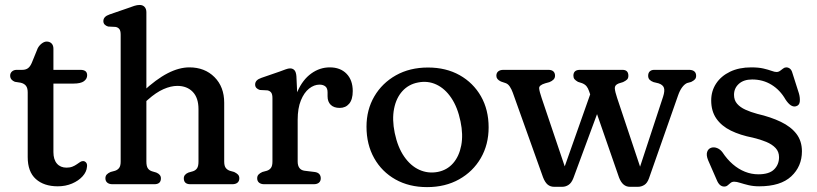

<svg xmlns="http://www.w3.org/2000/svg" viewBox="-20 -758 3360 790"><path d="M65 -417.7 41.2 -421.4Q32.3 -424.8 27 -431.2Q21.8 -437.7 21.8 -446.9Q21.8 -457 29.2 -463.8Q36.7 -470.6 48.9 -470.6H71.8Q85.4 -470.6 94.6 -477Q103.8 -483.3 110.7 -499.2L135.2 -559.4Q141.7 -571.5 152.1 -579.3Q162.4 -587 172 -587Q184.3 -587 192.1 -579.3Q199.8 -571.5 199.8 -557.4V-132.2Q199.8 -101.6 214.2 -84.9Q228.6 -68.2 253.8 -68.2Q267.6 -68.2 277.9 -72.3Q288.2 -76.4 296 -82Q303.7 -87.6 310.1 -91.6Q316.5 -95.6 322.2 -95.2Q329.6 -95 334.6 -88.7Q339.6 -82.3 337.8 -71.2Q336.3 -50.9 319.8 -32.6Q303.3 -14.2 276.5 -2.8Q249.7 8.6 217.8 8.6Q160.8 8.6 127.4 -21.4Q94 -51.3 94 -111.8V-377.9Q94 -395.9 86.8 -405Q79.7 -414.2 65 -417.7ZM150.2 -414.1V-470.6H310.8Q324.4 -470.6 331.5 -465.2Q338.6 -459.7 338.6 -448.3Q338.6 -433.6 325.3 -423.8Q312 -414.1 282.2 -414.1Z M565.5 -327.4 540.1 -355.8 567.3 -380.8Q622.8 -432.4 669.9 -456.6Q716.9 -480.8 759.2 -480.8Q822.3 -480.8 862.4 -440.8Q902.5 -400.7 902.5 -335.2V-93.4Q902.5 -75.7 908.7 -67.4Q914.8 -59.1 925.5 -55.4L943.3 -50.4Q953.5 -45.6 959.1 -39.8Q964.7 -34 964.7 -24.4Q964.7 -12.8 957.2 -6.4Q949.6 0 935.7 0H763.3Q736.3 0 736.3 -24.4Q736.3 -40 755.3 -48L774.1 -53.4Q785.2 -57.1 790.9 -65.8Q796.7 -74.5 796.7 -93.4V-308.8Q796.7 -355.6 773 -380.1Q749.3 -404.6 709.6 -404.6Q683.2 -404.6 652.7 -391.2Q622.1 -377.8 588.5 -347.8ZM582.3 -707.6V-93.4Q582.3 -74.5 588.1 -65.8Q593.8 -57.1 604.9 -53.4L623.1 -48Q642.1 -40 642.1 -24.4Q642.1 0 615.1 0H442.7Q429.3 0 421.5 -6.4Q413.7 -12.8 413.7 -24.4Q413.7 -34 419.3 -40Q424.9 -46 435.1 -50.4L453.5 -55.4Q464.4 -59.1 470.4 -67.4Q476.5 -75.7 476.5 -93.4V-615.2Q476.5 -631.4 471.1 -638.3Q465.8 -645.2 455.9 -647.2L424.9 -648.8Q416 -651.4 410.6 -657Q405.3 -662.6 405.3 -671.2Q405.3 -680.6 411.6 -687.4Q418 -694.2 430.9 -698.6L506.3 -724.6Q521 -730.1 532.7 -733.9Q544.4 -737.6 554.5 -737.6Q567.5 -737.6 574.9 -729.5Q582.3 -721.4 582.3 -707.6Z M1182.7 -264Q1182.7 -333.3 1204.1 -381.8Q1225.5 -430.3 1260.7 -455.6Q1295.8 -480.8 1336.8 -480.8Q1380.4 -480.8 1405.9 -454.6Q1431.4 -428.4 1431.4 -383.2Q1431.4 -348.8 1416.8 -331.4Q1402.1 -314 1377.8 -314Q1353.8 -314 1340.8 -326.7Q1327.8 -339.5 1327.8 -361.6V-378Q1327.8 -395.3 1318.7 -402.5Q1309.5 -409.8 1294.7 -409.8Q1272.4 -409.8 1251.8 -393.5Q1231.2 -377.2 1218 -344.9Q1204.8 -312.7 1204.8 -265.2ZM1199.6 -444.2 1204.8 -332.4V-93.4Q1204.8 -76.5 1212 -66.9Q1219.1 -57.3 1233.4 -55.4L1274.4 -50.4Q1287.4 -48.8 1293.6 -41.9Q1299.8 -35 1299.8 -24.4Q1299.8 -12.8 1292.3 -6.4Q1284.7 0 1270.8 0H1067.2Q1053.8 0 1046 -6.4Q1038.2 -12.8 1038.2 -24.4Q1038.2 -34 1043.8 -39.9Q1049.4 -45.8 1059.6 -50.4L1078 -55.4Q1088.9 -58.9 1094.9 -67.3Q1101 -75.7 1101 -93.4V-354.2Q1101 -370.4 1095.6 -377.3Q1090.3 -384.2 1080.4 -386.2L1049.4 -387.8Q1040.5 -390.4 1035.1 -396Q1029.8 -401.6 1029.8 -410.2Q1029.8 -419.6 1036.1 -426.4Q1042.5 -433.2 1055.4 -437.6L1130.8 -463.6Q1144.1 -468.5 1155.1 -472.6Q1166.1 -476.6 1173.4 -476.6Q1184.8 -476.6 1191.5 -469.2Q1198.2 -461.8 1199.6 -444.2Z M1741 -480.2Q1815.1 -480.2 1871.3 -448.7Q1927.4 -417.1 1959 -361.7Q1990.5 -306.2 1990.5 -233.9Q1990.5 -163.3 1958.4 -107.7Q1926.2 -52.1 1869.1 -20.1Q1812 11.9 1737.2 11.9Q1663.3 11.9 1607.1 -19.7Q1551 -51.3 1519.5 -107.4Q1488 -163.5 1488 -236.7Q1488 -306.2 1520.1 -361.3Q1552.3 -416.3 1609.3 -448.3Q1666.3 -480.2 1741 -480.2ZM1781.2 -50.6Q1819.7 -58.1 1844.5 -86.6Q1869.3 -115.1 1877.8 -159.6Q1886.3 -204 1874.8 -258.6Q1862.8 -316.8 1836.8 -355.2Q1810.8 -393.7 1775.5 -410.1Q1740.3 -426.6 1700.1 -418.6Q1661.4 -411.3 1635.8 -383.2Q1610.2 -355.1 1601.5 -310.9Q1592.7 -266.7 1604.1 -211Q1616.4 -152.2 1642.9 -113.9Q1669.4 -75.5 1705.4 -59.3Q1741.3 -43.1 1781.2 -50.6Z M2293.4 10.6H2260.1Q2244.3 10.6 2233.3 1.4Q2222.4 -7.8 2214.4 -28.4L2089.9 -376.8Q2085 -390.4 2077.9 -401.3Q2070.8 -412.2 2061.1 -415.8L2041.1 -422.6Q2031.6 -427.2 2026.9 -432.9Q2022.3 -438.7 2022.3 -446.2Q2022.3 -458 2030 -464.3Q2037.8 -470.6 2051.3 -470.6H2236.7Q2250 -470.6 2256.9 -464.2Q2263.7 -457.8 2263.7 -446.6Q2263.7 -436.8 2257.2 -430.4Q2250.7 -424 2240.5 -420L2223.1 -415.2Q2197.4 -407.5 2198.4 -394.6Q2199.4 -381.7 2208.6 -355L2315.2 -39.2L2291.3 -38.5L2416.4 -392.5L2460.3 -352.6L2339.2 -25.1Q2331.5 -5.3 2319.5 2.6Q2307.5 10.6 2293.4 10.6ZM2604.9 10.6H2571.6Q2556.9 10.6 2545.8 1.3Q2534.7 -7.9 2527.1 -27.5L2403.6 -383.4Q2399.4 -395.5 2393.3 -403.1Q2387.2 -410.7 2375.3 -415.6L2358.1 -421.2Q2348.1 -426.9 2343.7 -432.4Q2339.3 -438 2339.3 -446.6Q2339.3 -470.6 2366.3 -470.6H2541.1Q2565.5 -470.6 2565.5 -446.2Q2565.5 -436 2559.9 -430.6Q2554.3 -425.3 2543.5 -420.2L2525.5 -414.6Q2508.7 -408.1 2509.7 -394.3Q2510.7 -380.5 2519.2 -355.2L2624.6 -39.4L2602.6 -38.7L2708.3 -360.1Q2716 -383.9 2711.9 -396.5Q2707.7 -409.2 2689.4 -415.2L2668.9 -420.2Q2658.5 -424.1 2652.7 -430.1Q2646.9 -436.2 2646.9 -446.2Q2646.9 -458 2653.6 -464.3Q2660.3 -470.6 2671.9 -470.6H2815.3Q2829.2 -470.6 2836.8 -464.3Q2844.3 -458 2844.3 -446.2Q2844.3 -437.5 2839.7 -431.9Q2835 -426.4 2823.7 -420.8L2806.7 -416.2Q2795.7 -411 2786.4 -398.3Q2777 -385.6 2770 -365.4L2650.4 -24.5Q2643.3 -4.5 2631 3Q2618.7 10.6 2604.9 10.6Z M3074.9 -431Q3040.1 -431 3020.2 -413.1Q3000.2 -395.2 3000.2 -367.8Q3000.2 -345.7 3012.9 -331.1Q3025.5 -316.5 3047.1 -306.7Q3068.6 -296.8 3095.9 -289.5Q3151.7 -276.5 3193 -256.6Q3234.3 -236.7 3257 -207.2Q3279.6 -177.6 3279.6 -135.4Q3279.6 -73.4 3235.7 -32.4Q3191.8 8.6 3103.8 8.6Q3079.8 8.6 3060.1 3.9Q3040.3 -0.9 3025.6 -5.6Q3010.8 -10.4 3001 -10.4Q2992.1 -10.4 2986 -5.4Q2979.9 -0.4 2974.1 4.6Q2968.3 9.6 2960 9.6Q2950.2 9.6 2942.5 3.1Q2934.8 -3.5 2929 -17.8L2893.6 -98.8Q2885.2 -119.5 2889.6 -132.9Q2894.1 -146.3 2906.6 -150.2Q2918.3 -153.8 2931 -148.6Q2943.7 -143.4 2952.6 -131.4Q2971.6 -102.6 2995.1 -82.3Q3018.6 -62 3045.3 -51.4Q3072 -40.8 3100.2 -40.8Q3144.9 -40.8 3165.1 -60.9Q3185.4 -80.9 3185.4 -111.2Q3185.4 -133.7 3171.3 -148.8Q3157.2 -164 3132.8 -174.2Q3108.3 -184.4 3077.8 -191.6Q3025.8 -201.7 2987.2 -220.6Q2948.7 -239.6 2927.5 -270.1Q2906.3 -300.7 2906.3 -344.8Q2906.3 -383.7 2926.7 -414.5Q2947.1 -445.3 2984.2 -463.1Q3021.3 -480.8 3071 -480.8Q3100.8 -480.8 3121.1 -476.1Q3141.3 -471.3 3154.3 -466.6Q3167.3 -461.8 3174.8 -461.8Q3183.2 -461.8 3189.7 -466.6Q3196.2 -471.3 3202.3 -476.1Q3208.3 -480.8 3215.2 -480.8Q3223.3 -480.8 3230.2 -475.5Q3237.1 -470.1 3240.4 -457.8L3267 -374.4Q3272.2 -357 3270.9 -340.8Q3269.6 -324.5 3254.8 -320.6Q3244.1 -317.9 3233.6 -324.9Q3223 -332 3212.2 -348.4Q3189.7 -387.7 3154.4 -409.3Q3119 -431 3074.9 -431Z"/></svg>

Font: Fraunces SuperSoft
Style: Regular
Weight: 900
Version: Version 1.000;[b76b70a41]